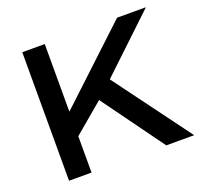

<svg xmlns="http://www.w3.org/2000/svg" viewBox="-119 -825 1021 963"><g transform="rotate(-20 391.0 -343.0)"><path d="M92 0V-686H212V-325L598 -686H752L458 -408L760 0H611L372 -329L212 -194V0Z"/></g></svg>

Font: Archivo SemiExpanded Medium
Style: Regular
Weight: 500
Width: 6
Designer: Hector Gatti
Foundry: Omnibus-Type
Version: Version 2.001; ttfautohint (v1.8.3)